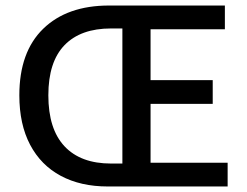

<svg xmlns="http://www.w3.org/2000/svg" viewBox="-20 -675 894 695"><path d="M50 -330Q50 -487 136.5 -571Q223 -655 375 -655H794V-569H525V-385H750V-299H525V-86H804V0H370Q272 0 200 -38.5Q128 -77 89 -151Q50 -225 50 -330ZM423 -83V-572H382Q272 -572 213.5 -511.5Q155 -451 155 -330Q155 -208 213.5 -145.5Q272 -83 382 -83Z"/></svg>

Font: Assistant SemiBold
Style: Regular
Weight: 600
Designer: Hebrew By Ben Nathan, Latin by Paul Hunt
Version: Version 2.001; ttfautohint (v1.6)